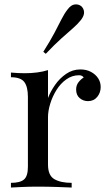

<svg xmlns="http://www.w3.org/2000/svg" viewBox="-20 -840 485 860"><path d="M340 -529Q367 -529 387.5 -518Q408 -507 419.5 -489.5Q431 -472 431 -450Q431 -425 415.5 -406Q400 -387 374 -387Q353 -387 337 -400.5Q321 -414 321 -439Q321 -458 331.5 -471.5Q342 -485 355 -493Q348 -503 334 -503Q303 -503 277 -484.5Q251 -466 233 -437Q215 -408 205 -375.5Q195 -343 195 -315V-103Q195 -54 223.5 -37.5Q252 -21 301 -21V0Q278 -1 236 -2.5Q194 -4 147 -4Q113 -4 79.5 -2.5Q46 -1 29 0V-21Q70 -21 87.5 -36Q105 -51 105 -93V-406Q105 -451 89 -472.5Q73 -494 29 -494V-515Q61 -512 91 -512Q120 -512 146.5 -515.5Q173 -519 195 -526V-401Q206 -430 226.5 -459.5Q247 -489 276 -509Q305 -529 340 -529ZM343 -813Q355 -803 356.5 -787Q358 -771 343 -751Q328 -732 306 -713Q284 -694 254.5 -667.5Q225 -641 185 -599L174 -608Q205 -657 223.5 -692Q242 -727 255 -753Q268 -779 283 -798Q298 -818 314.5 -820Q331 -822 343 -813Z"/></svg>

Font: Playfair Display
Style: Regular
Weight: 400
Designer: Claus Eggers Sørensen
Foundry: Claus Eggers Sørensen
Version: Version 1.203